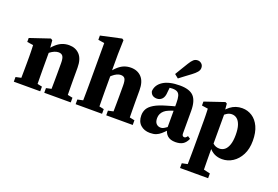

<svg xmlns="http://www.w3.org/2000/svg" viewBox="-126 -1173 2601 1797"><g transform="rotate(20 1174.0 -274.5)"><path d="M245.7 0H80.4Q81.4 -23 81.9 -60.5Q82.4 -98 82.9 -138.5Q83.4 -179 83.4 -210V-267.8Q83.4 -295.8 82.9 -313.8Q82.4 -331.8 81.9 -347.7Q81.4 -363.7 80.4 -383.7L19.1 -392.7V-432.1L216.5 -498.5L233.6 -487.8L242.7 -376.9V-210Q242.7 -179 243.2 -138.5Q243.7 -98 244.2 -60.5Q244.7 -23 245.7 0ZM197 -66.5 291.2 -46.5V0H28V-46.5L120.7 -66.5ZM421.8 -66.5H497.4L595.2 -46.5V0H331.3V-46.5ZM399.5 -498.5Q464.5 -498.5 504.2 -455.9Q543.8 -413.3 543.8 -326.5V-210Q543.8 -178 544.3 -137.5Q544.8 -97 545.3 -60Q545.8 -23 546.8 0H381.5Q382.5 -23 383 -60Q383.5 -97 384 -137.5Q384.5 -178 384.5 -210V-314.9Q384.5 -363.3 371.5 -382.6Q358.5 -401.8 328.6 -401.8Q310.8 -401.8 289.6 -393.4Q268.4 -385 247 -368.5Q225.5 -352.1 205.2 -328.5H171.2V-393H238.8L200.8 -364.9Q236.4 -415.7 267.8 -444.6Q299.2 -473.6 331.5 -486.1Q363.8 -498.5 399.5 -498.5Z M1014.6 -498.5Q1081 -498.5 1121 -455.9Q1161.1 -413.3 1161.1 -326.5V-210Q1161.1 -178 1161.6 -137.5Q1162.1 -97 1162.6 -60Q1163.1 -23 1164.1 0H998.7Q999.7 -23 1000.2 -60Q1000.7 -97 1001.2 -137.5Q1001.7 -178 1001.7 -210V-314.9Q1001.7 -364 990.1 -382.9Q978.6 -401.8 948 -401.8Q929.5 -401.8 909.4 -392.1Q889.3 -382.4 868.5 -364.5Q847.8 -346.6 826.7 -321.3H790.5V-393H856L817.5 -364.9Q853 -415.7 884.2 -444.6Q915.4 -473.6 947.1 -486.1Q978.9 -498.5 1014.6 -498.5ZM1039 -66.5H1114.6L1212.4 -46.5V0H948.5V-46.5ZM812.8 -66.5 907 -46.5V0H643.8V-46.5L736.5 -66.5ZM699.5 -210V-629.1L637.4 -639.1V-681.3L843.7 -726.3L859.8 -716.1L855.8 -576.3V-378.7L858.8 -365.7V-210Q858.8 -179 859.3 -138.5Q859.8 -98 860.3 -60.5Q860.8 -23 861.8 0H696.5Q697.5 -23 698 -60.5Q698.5 -98 699 -138.5Q699.5 -179 699.5 -210Z M1422.3 -583.9Q1431.5 -599.3 1441.3 -615.9Q1451.1 -632.6 1465.4 -655.7Q1479.7 -678.8 1500.5 -713.4Q1521 -747.2 1537.9 -761.8Q1554.9 -776.5 1579.4 -776.5Q1599.9 -776.5 1616.8 -761.7Q1633.8 -746.9 1633.8 -720.7Q1633.8 -698.5 1616.9 -678.5Q1600.1 -658.6 1570.7 -636.7Q1541.4 -615.1 1521.7 -600.2Q1502.1 -585.3 1487.7 -574.5Q1473.3 -563.7 1460.3 -553.4ZM1256.8 -112.7Q1256.8 -148.7 1273.1 -177.6Q1289.3 -206.6 1331.3 -231.7Q1373.3 -256.8 1450.4 -278.6Q1471.4 -285.2 1499.4 -292.8Q1527.3 -300.4 1556.8 -307.8Q1586.2 -315.2 1609.8 -320.6V-278.8Q1574.3 -269.7 1538 -259.5Q1501.6 -249.3 1479.4 -238.8Q1456.7 -229.8 1440.1 -215.4Q1423.4 -201 1414 -181.8Q1404.6 -162.6 1404.6 -139Q1404.6 -101.2 1422 -83.4Q1439.4 -65.7 1464.7 -65.7Q1474.8 -65.7 1483.8 -68.5Q1492.9 -71.4 1504.3 -78.6Q1515.6 -85.8 1531.5 -97L1571.7 -127.2L1582.1 -112.7L1540.1 -67.1Q1515.8 -41.4 1494.9 -23Q1473.9 -4.6 1449.3 5.3Q1424.7 15.2 1388 15.2Q1330.1 15.2 1293.5 -18.1Q1256.8 -51.4 1256.8 -112.7ZM1526.5 -81.9V-332.3Q1526.5 -376.9 1519.5 -401.6Q1512.5 -426.3 1495.1 -436.7Q1477.7 -447.1 1445.5 -447.1Q1427 -447.1 1406 -444.3Q1384.9 -441.5 1351.8 -432.7L1420.7 -471.6L1413.5 -402.2Q1411.5 -352.1 1390.1 -330.4Q1368.8 -308.8 1340.1 -308.8Q1284.4 -308.8 1272.7 -358.9Q1276.6 -421.7 1335.5 -460.1Q1394.3 -498.5 1502.5 -498.5Q1599 -498.5 1640.3 -454.9Q1681.5 -411.2 1681.5 -310.4V-86.1Q1681.5 -71.6 1687.5 -64.2Q1693.6 -56.9 1704.1 -56.9Q1712 -56.9 1718.9 -61.8Q1725.7 -66.7 1734.4 -78.9L1760.9 -61.2Q1742.9 -20.2 1714.5 -2.9Q1686 14.3 1640.6 14.3Q1589.5 14.3 1561.2 -11.1Q1533 -36.6 1526.5 -81.9Z M2150.2 -241.5Q2150.2 -300.8 2137.7 -338.2Q2125.1 -375.6 2103.1 -393.7Q2081.1 -411.8 2051.3 -411.8Q2025.4 -411.8 2001.5 -396.4Q1977.7 -380.9 1957.7 -360.5Q1937.7 -340 1920.9 -322.8L1911.9 -339.4Q1955.2 -419.8 2006.4 -459.2Q2057.7 -498.5 2123.8 -498.5Q2178.3 -498.5 2222.7 -469.6Q2267.2 -440.7 2293.4 -384.1Q2319.6 -327.5 2319.6 -244.1Q2319.6 -163.4 2289.7 -105.5Q2259.8 -47.6 2211.3 -16.2Q2162.8 15.2 2106 15.2Q2061.5 15.2 2027.8 -2.1Q1994 -19.4 1967.9 -53.7Q1941.8 -87.9 1919.1 -139.2L1928.1 -157.4Q1959.2 -116.3 1985.2 -92.9Q2011.3 -69.4 2048.3 -69.4Q2078.3 -69.4 2101.2 -87.6Q2124 -105.8 2137.1 -144.2Q2150.2 -182.6 2150.2 -241.5ZM1959.1 159.7 2046 179.7V227H1766.2V179.7L1861.9 159.7ZM1823.5 2.6V-267.8Q1823.5 -295.8 1823 -313.8Q1822.5 -331.8 1822 -347.7Q1821.5 -363.7 1820.5 -383.7L1759.3 -392.7V-432.1L1955.2 -498.5L1971.6 -489.3L1978.2 -411.5L1982.9 -396.5V-82.3L1979.9 -69.8V2Q1979.9 34.1 1980.4 68.9Q1980.9 103.7 1981.4 143.2Q1981.9 182.6 1982.9 227H1820.5Q1821.5 182.6 1822 143.3Q1822.5 104 1823 69.3Q1823.5 34.7 1823.5 2.6Z"/></g></svg>

Font: Adobe Variable Font Prototype
Style: Regular
Weight: 389
Designer: Frank Grießhammer
Foundry: Adobe
Version: Version 1.004;hotconv 1.0.113;makeotfexe 2.5.65598